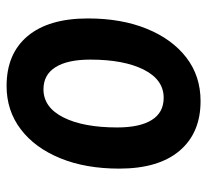

<svg xmlns="http://www.w3.org/2000/svg" viewBox="-43 -581 629 583"><g transform="rotate(-90 271.5 -289.5)"><path d="M256 5Q159 5 105 -59Q51 -123 51 -242Q51 -344 82.5 -421Q114 -498 170.5 -541Q227 -584 302 -584Q400 -584 453.5 -520Q507 -456 507 -337Q507 -235 475.5 -158Q444 -81 388 -38Q332 5 256 5ZM266 -107Q321 -107 351.5 -167.5Q382 -228 382 -330Q382 -399 359 -435.5Q336 -472 292 -472Q237 -472 206.5 -411.5Q176 -351 176 -248Q176 -180 198.5 -143.5Q221 -107 266 -107Z"/></g></svg>

Font: Pacifico
Style: Regular
Weight: 400
Designer: Vernon Adams
Foundry: Vernon Adams
Version: Version 3.010; ttfautohint (v1.8.4.7-5d5b)